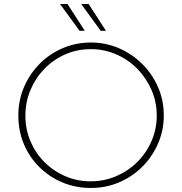

<svg xmlns="http://www.w3.org/2000/svg" viewBox="-20 -925 903 953"><path d="M71 -352Q71 -427 99 -492.5Q127 -558 176.5 -608Q226 -658 291.5 -686Q357 -714 431 -714Q505 -714 570.5 -685.5Q636 -657 686 -607.5Q736 -558 764.5 -492.5Q793 -427 793 -352Q793 -278 764.5 -212.5Q736 -147 686.5 -97.5Q637 -48 571.5 -20Q506 8 431 8Q356 8 291 -19Q226 -46 176.5 -94.5Q127 -143 99 -208.5Q71 -274 71 -352ZM106 -351Q106 -284 131 -224.5Q156 -165 200.5 -120.5Q245 -76 304 -50.5Q363 -25 429 -25Q497 -25 556.5 -50.5Q616 -76 661 -120.5Q706 -165 732 -224.5Q758 -284 758 -352Q758 -419 732 -478.5Q706 -538 661.5 -583.5Q617 -629 557.5 -655Q498 -681 431 -681Q362 -681 302.5 -654.5Q243 -628 199 -582Q155 -536 130.5 -476.5Q106 -417 106 -351ZM278 -905H315L401 -772H375ZM383 -905H420L506 -772H480Z"/></svg>

Font: Josefin Sans ExtraLight
Style: Regular
Weight: 250
Designer: Santiago Orozco
Foundry: Typemade
Version: Version 2.000